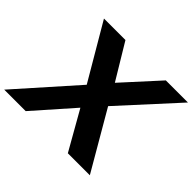

<svg xmlns="http://www.w3.org/2000/svg" viewBox="-191 -1066 1308 1308"><g transform="rotate(45 463.5 -411.5)"><path d="M-10 0H197L444 -280L603 0H815L570 -421L937 -823H724L490 -566L335 -823H128L364 -421Z"/></g></svg>

Font: Rabbid Highway Sign IV
Style: BdObl
Weight: 400
Foundry: Cannot Into Space Fonts
Version: Version 0.277